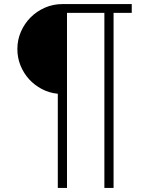

<svg xmlns="http://www.w3.org/2000/svg" viewBox="-20 -720 700 940"><path d="M263 -261Q221 -265 185 -284Q149 -303 122.5 -332Q96 -361 80.5 -399Q65 -437 65 -480Q65 -525 82.5 -565Q100 -605 130 -635Q160 -665 200 -682.5Q240 -700 285 -700H625V-657H536V200H491V-657H308V200H263Z"/></svg>

Font: PT Root UI Light
Style: Regular
Weight: 300
Designer: Vitaly Kuzmin
Foundry: ParaType Ltd.
Version: Version 2.000G